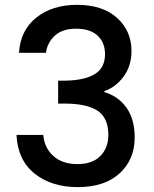

<svg xmlns="http://www.w3.org/2000/svg" viewBox="-20 -766 634 790"><path d="M58.1 -548.8Q64 -641.6 129.6 -693.8Q195.3 -746.1 296.9 -746.1Q402.3 -746.1 461.7 -692.4Q521 -638.7 521 -556.2Q521 -494.6 488.3 -450.7Q455.6 -406.7 409.2 -391.1V-387.2Q467.8 -369.6 501 -322Q534.2 -274.4 534.2 -200.2Q534.2 -109.9 472.4 -53Q410.6 3.9 299.8 3.9Q191.9 3.9 122.3 -51.8Q52.7 -107.4 47.9 -210.9H158.2Q162.1 -158.2 199.2 -124.5Q236.3 -90.8 298.8 -90.8Q360.4 -90.8 393.1 -124.3Q425.8 -157.7 425.8 -210.9Q425.8 -280.8 381.6 -310.3Q337.4 -339.8 245.1 -339.8H219.2V-434.1H246.1Q326.7 -435.1 369.4 -460.7Q412.1 -486.3 412.1 -543Q412.1 -591.3 381.3 -619.6Q350.6 -647.9 293 -647.9Q236.8 -647.9 205.8 -619.4Q174.8 -590.8 168.9 -548.8Z"/></svg>

Font: SVN-Poppins Medium
Style: Regular
Weight: 500
Designer: Ninad Kale (Devanagari), Jonny Pinhorn (Latin)
Foundry: Indian Type Foundry
Version: Version 3.002 2017